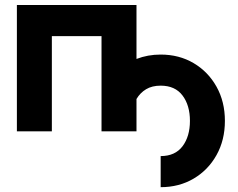

<svg xmlns="http://www.w3.org/2000/svg" viewBox="-20 -528 958 772"><path d="M47.9 -507.8H528.8V-291Q574.2 -308.6 626 -308.6Q700.2 -308.6 758.5 -274.2Q816.9 -239.7 850.6 -179.4Q884.3 -119.1 884.3 -42Q884.3 35.2 850.6 95.5Q816.9 155.8 758.5 190.2Q700.2 224.6 626 224.6V99.6Q684.1 99.6 713.9 60.1Q743.7 20.5 743.7 -42Q743.7 -104.5 713.9 -144Q684.1 -183.6 626 -183.6Q591.3 -183.6 567.4 -169.2Q543.5 -154.8 528.8 -129.9V0H388.2V-382.8H188.5V0H47.9Z"/></svg>

Font: Giphurs
Style: Bold
Weight: 700
Version: Version 0.920; ttfautohint (v1.8.4.7-5d5b)